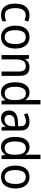

<svg xmlns="http://www.w3.org/2000/svg" viewBox="1449 -2249 810 3748"><g transform="rotate(90 1854.0 -375.0)"><path d="M271 10Q170 10 110.5 -57Q51 -124 51 -265Q51 -407 112.5 -476.5Q174 -546 276 -546Q313 -546 346.5 -538.5Q380 -531 403 -519L376 -448Q354 -457 327 -464Q300 -471 277 -471Q139 -471 139 -266Q139 -167 173 -115.5Q207 -64 274 -64Q309 -64 339 -72Q369 -80 395 -93V-19Q344 10 271 10Z M928 -269Q928 -139 869 -64.5Q810 10 703 10Q636 10 586 -23.5Q536 -57 508.5 -119.5Q481 -182 481 -269Q481 -402 539.5 -474Q598 -546 705 -546Q806 -546 867 -474.5Q928 -403 928 -269ZM569 -269Q569 -171 601.5 -116.5Q634 -62 705 -62Q774 -62 807 -116Q840 -170 840 -269Q840 -367 807 -420Q774 -473 704 -473Q633 -473 601 -420Q569 -367 569 -269Z M1290 -546Q1375 -546 1418 -500Q1461 -454 1461 -355V0H1376V-345Q1376 -473 1275 -473Q1200 -473 1170 -424.5Q1140 -376 1140 -278V0H1055V-536H1123L1135 -463H1140Q1163 -505 1203.5 -525.5Q1244 -546 1290 -546Z M1783 10Q1692 10 1639 -60Q1586 -130 1586 -267Q1586 -404 1639 -475Q1692 -546 1783 -546Q1836 -546 1872.5 -524Q1909 -502 1932 -467H1937Q1936 -484 1934 -506.5Q1932 -529 1932 -545V-760H2018V0H1949L1937 -71H1932Q1909 -35 1873 -12.5Q1837 10 1783 10ZM1799 -62Q1871 -62 1902 -108Q1933 -154 1933 -248V-269Q1933 -370 1903 -422Q1873 -474 1798 -474Q1735 -474 1704.5 -418.5Q1674 -363 1674 -266Q1674 -167 1705 -114.5Q1736 -62 1799 -62Z M2356 -546Q2445 -546 2486.5 -501Q2528 -456 2528 -364V0H2465L2450 -75H2447Q2417 -32 2381.5 -11Q2346 10 2288 10Q2219 10 2178 -32Q2137 -74 2137 -149Q2137 -229 2193.5 -273Q2250 -317 2364 -321L2444 -324V-357Q2444 -422 2419.5 -449Q2395 -476 2348 -476Q2313 -476 2279.5 -465Q2246 -454 2215 -438L2188 -502Q2222 -521 2265 -533.5Q2308 -546 2356 -546ZM2376 -260Q2293 -257 2259 -229Q2225 -201 2225 -149Q2225 -103 2248.5 -81Q2272 -59 2311 -59Q2369 -59 2406.5 -98Q2444 -137 2444 -213V-263Z M2850 10Q2759 10 2706 -60Q2653 -130 2653 -267Q2653 -404 2706 -475Q2759 -546 2850 -546Q2903 -546 2939.5 -524Q2976 -502 2999 -467H3004Q3003 -484 3001 -506.5Q2999 -529 2999 -545V-760H3085V0H3016L3004 -71H2999Q2976 -35 2940 -12.5Q2904 10 2850 10ZM2866 -62Q2938 -62 2969 -108Q3000 -154 3000 -248V-269Q3000 -370 2970 -422Q2940 -474 2865 -474Q2802 -474 2771.5 -418.5Q2741 -363 2741 -266Q2741 -167 2772 -114.5Q2803 -62 2866 -62Z M3659 -269Q3659 -139 3600 -64.5Q3541 10 3434 10Q3367 10 3317 -23.5Q3267 -57 3239.5 -119.5Q3212 -182 3212 -269Q3212 -402 3270.5 -474Q3329 -546 3436 -546Q3537 -546 3598 -474.5Q3659 -403 3659 -269ZM3300 -269Q3300 -171 3332.5 -116.5Q3365 -62 3436 -62Q3505 -62 3538 -116Q3571 -170 3571 -269Q3571 -367 3538 -420Q3505 -473 3435 -473Q3364 -473 3332 -420Q3300 -367 3300 -269Z"/></g></svg>

Font: Noto Sans Ethiopic SemCond
Style: Regular
Weight: 400
Width: 4
Designer: Monotype Design Team
Foundry: Monotype Imaging Inc.
Version: Version 2.102; ttfautohint (v1.8.4.7-5d5b)